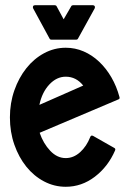

<svg xmlns="http://www.w3.org/2000/svg" viewBox="-20 -688 490 736"><path d="M232 -505Q268 -505 300.5 -491Q333 -477 360 -451.5Q387 -426 407 -391.5Q427 -357 438 -316Q440 -309 434 -307L132 -179Q146 -138 172.5 -110Q199 -82 232 -82Q262 -82 287 -104.5Q312 -127 326 -163Q329 -171 337 -167L418 -121Q424 -118 421 -111Q394 -49 343.5 -10.5Q293 28 232 28Q188 28 149 7.5Q110 -13 81 -49Q52 -85 35 -133.5Q18 -182 18 -238Q18 -293 35 -341.5Q52 -390 81 -426.5Q110 -463 149 -484Q188 -505 232 -505ZM299 -360Q272 -394 232 -394Q197 -394 169 -364Q141 -334 131 -286ZM107 -656Q105 -661 107 -664.5Q109 -668 114 -668H190Q195 -668 197 -664L224 -614Q232 -628 238.5 -639Q245 -650 253 -664Q255 -668 260 -668H336Q341 -668 343 -664.5Q345 -661 343 -656L279 -540Q277 -536 272 -536H177Q172 -536 170 -540Z"/></svg>

Font: RonaldsonGothic
Style: Regular
Weight: 400
Designer: Mr. Robertson for MacKellar, Smiths & Jordan Co. Philadelphia
Foundry: CAT-Fonts Peter Wiegel
Version: Version 1.000